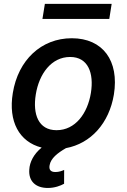

<svg xmlns="http://www.w3.org/2000/svg" viewBox="-20 -747 645 976"><path d="M267.4 -85.2C175.1 -85.2 145.6 -166.5 161.9 -266.7C178.6 -371.1 240.8 -457.4 336.6 -457.4C428.3 -457.4 458.1 -375 442.1 -274.9C425.1 -170.1 362.9 -85.2 267.4 -85.2ZM45.1 -274.1C21.3 -130 77.4 -25.6 191.8 3.2C151.3 36.2 131 76.7 128.9 114.7C124.3 175.4 162.6 208.5 223 208.5C258.5 208.5 287.6 197.1 305.8 187.1L306.1 116.8C295.5 121.4 280.5 127.5 261.7 127.5C236.5 127.5 228 114.7 232.2 92.7C238.3 57.2 273.1 30.5 315.3 6C441.8 -17.4 534.8 -120.7 558.9 -266.3C586.6 -437.9 503.2 -552.6 344.8 -552.6C190 -552.6 72.1 -441.8 45.1 -274.1ZM195.7 -650.6H535.5L547.6 -727.3H208.1Z"/></svg>

Font: Magic Ui Pro Semi Bold
Style: Italic
Weight: 600
Italic angle: -9.39999°
Designer: Stefan Endress, Andreas Faust
Version: Version 1.000;FEAKit 1.0